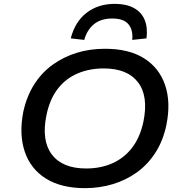

<svg xmlns="http://www.w3.org/2000/svg" viewBox="-20 -967 951 996"><path d="M421 9Q298 9 218.5 -40.5Q139 -90 108.5 -180Q78 -270 101 -388Q119 -469 158 -530Q197 -591 253.5 -631.5Q310 -672 378 -693Q446 -714 524 -714Q649 -714 727.5 -664.5Q806 -615 836.5 -525.5Q867 -436 843 -318Q826 -237 786.5 -175.5Q747 -114 691 -73.5Q635 -33 566 -12Q497 9 421 9ZM427 -93Q502 -93 563 -120Q624 -147 665.5 -201Q707 -255 724 -336Q751 -468 696 -540Q641 -612 518 -612Q443 -612 381.5 -585.5Q320 -559 279 -505.5Q238 -452 221 -370Q194 -238 249 -165.5Q304 -93 427 -93ZM417 -760 347 -768Q369 -854 429 -900.5Q489 -947 576 -947Q634 -947 673.5 -926Q713 -905 730 -865Q747 -825 740 -768L666 -760Q671 -811 646.5 -841Q622 -871 562 -871Q504 -871 468 -842Q432 -813 417 -760Z"/></svg>

Font: Nunito Sans 7pt SemiExpanded SemiBold
Style: Italic
Weight: 600
Width: 6
Italic angle: -9°
Designer: Vernon Adams
Foundry: Vernon Adams
Version: Version 3.101;gftools[0.9.27]